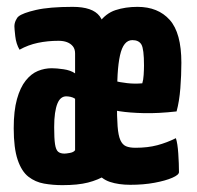

<svg xmlns="http://www.w3.org/2000/svg" viewBox="-20 -530 576 560"><path d="M360 9Q326 9 300.5 0.5Q275 -8 258.5 -32Q242 -56 233.5 -103Q225 -150 225 -226Q225 -320 236 -376.5Q247 -433 267.5 -462Q288 -491 317 -500.5Q346 -510 381 -510Q441 -510 475 -472Q509 -434 509 -347Q509 -311 506 -272.5Q503 -234 495 -205Q441 -199 399.5 -200Q358 -201 329 -205.5Q300 -210 285.5 -214Q271 -218 271 -218L273 -307Q273 -307 283.5 -303Q294 -299 311.5 -294.5Q329 -290 351 -287.5Q373 -285 395 -287Q398 -296 399 -311.5Q400 -327 400 -339Q400 -387 392.5 -400Q385 -413 366 -413Q353 -413 344 -402Q335 -391 330 -368.5Q325 -346 323 -312.5Q321 -279 321 -233Q321 -188 323 -161.5Q325 -135 331 -121.5Q337 -108 347.5 -103.5Q358 -99 375 -99Q411 -99 439 -106.5Q467 -114 493 -127Q498 -112 500 -82Q502 -52 502 -28Q502 -20 482.5 -11.5Q463 -3 431 3Q399 9 360 9ZM168 -82Q173 -82 184 -84Q195 -86 199 -92V-242Q193 -246 186 -247.5Q179 -249 173 -249Q165 -249 158.5 -244Q152 -239 147.5 -228Q143 -217 140.5 -200Q138 -183 138 -159Q138 -126 140.5 -109.5Q143 -93 149.5 -87.5Q156 -82 168 -82ZM162 10Q134 10 108.5 5.5Q83 1 63 -14.5Q43 -30 31.5 -64Q20 -98 20 -156Q20 -207 29.5 -241Q39 -275 55 -295Q71 -315 90.5 -323Q110 -331 131 -331Q145 -331 165.5 -328Q186 -325 199 -316Q199 -316 199 -324.5Q199 -333 199 -346.5Q199 -360 199 -374Q199 -387 192.5 -395Q186 -403 175.5 -407Q165 -411 151 -411Q119 -411 90.5 -405Q62 -399 37 -385Q27 -402 24.5 -424.5Q22 -447 22 -453Q22 -462 26 -470.5Q30 -479 34 -482Q46 -492 85 -501Q124 -510 192 -510Q250 -510 270.5 -483Q291 -456 291 -388V-20Q266 -5 236.5 2.5Q207 10 162 10Z"/></svg>

Font: Yanone Kaffeesatz ExtraLight
Style: Bold
Weight: 700
Version: Version 2.003